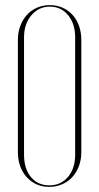

<svg xmlns="http://www.w3.org/2000/svg" viewBox="-20 -725 388 751"><path d="M50 -569Q50 -599 59.5 -624Q69 -649 85.5 -667Q102 -685 125 -695Q148 -705 175 -705Q202 -705 224.5 -695Q247 -685 263.5 -667Q280 -649 289 -624Q298 -599 298 -569V-130Q298 -100 288.5 -75Q279 -50 262.5 -32Q246 -14 222.5 -4Q199 6 172 6Q145 6 123 -4Q101 -14 84.5 -32Q68 -50 59 -75Q50 -100 50 -130ZM74 -120Q74 -65 101 -32.5Q128 0 173 0Q218 0 246 -33Q274 -66 274 -120V-579Q274 -632 246.5 -665.5Q219 -699 175 -699Q131 -699 102.5 -665Q74 -631 74 -579Z"/></svg>

Font: Moniqa Thin Display
Style: Regular
Weight: 100
Designer: Rajesh Rajput
Foundry: Rajesh Rajput
Version: Version 1.000